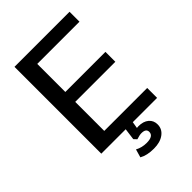

<svg xmlns="http://www.w3.org/2000/svg" viewBox="-265 -823 1124 1124"><g transform="rotate(-45 296.5 -261.0)"><path d="M80.1 -718.8H536.1V-636.7H186.5V-404.3H518.6V-322.3H186.5V-82H542V0H340.8L334 41Q338.9 40 347.7 40Q387.7 40 411.1 59.6Q434.6 79.1 434.6 112.3Q434.6 150.4 402.8 173.8Q371.1 197.3 319.3 197.3Q261.7 197.3 226.6 176.8L241.2 126Q273.4 143.6 312.5 143.6Q369.1 143.6 369.1 108.4Q369.1 81.1 331.1 81.1Q315.4 81.1 289.1 89.8L272.5 72.3L282.2 0H80.1Z"/></g></svg>

Font: Min Sans Medium
Style: Regular
Weight: 500
Designer: Jinseong-Kim, NotoSansCJK, Nunito
Foundry: Jinseong-Kim
Version: Version 1.400;Glyphs 3.1.2 (3151)